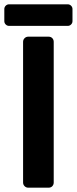

<svg xmlns="http://www.w3.org/2000/svg" viewBox="-29 -870 356 890"><path d="M102 0Q92 0 85 -7Q78 -14 78 -24V-676Q78 -686 85 -693Q92 -700 102 -700H196Q207 -700 213.5 -693Q220 -686 220 -676V-24Q220 -14 213.5 -7Q207 0 196 0ZM13 -750Q4 -750 -2.5 -756.5Q-9 -763 -9 -772V-828Q-9 -837 -2.5 -843.5Q4 -850 13 -850H285Q294 -850 300.5 -843.5Q307 -837 307 -828V-772Q307 -763 300.5 -756.5Q294 -750 285 -750Z"/></svg>

Font: Rubik Medium
Style: Regular
Weight: 500
Designer: Hubert and Fischer
Foundry: Hubert and Fischer
Version: Version 2.300; ttfautohint (v1.8.4.7-5d5b);gftools[0.9.30]